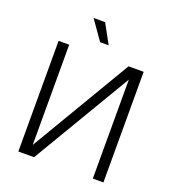

<svg xmlns="http://www.w3.org/2000/svg" viewBox="-160 -1035 1048 1158"><g transform="rotate(20 364.5 -456.0)"><path d="M636 0V-710H539L158 -67V-710H90V0H191L568 -635V0ZM328 -788 241 -912H315L383 -788Z"/></g></svg>

Font: Geist Light
Style: Regular
Weight: 400
Designer: Basement.studio, Andrés Briganti, Mateo Zaragoza
Foundry: Basement.studio, Vercel, Andrés Briganti, Guido Ferreyra, Mateo Zaragoza
Version: Version 1.401